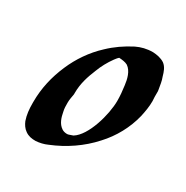

<svg xmlns="http://www.w3.org/2000/svg" viewBox="-124 -598 694 715"><g transform="rotate(30 223.5 -240.5)"><path d="M411 -432C406 -450 400 -468 385 -479C370 -489 352 -492 335 -493C308 -493 286 -487 265 -477C230 -459 198 -437 170 -410C130 -373 98 -326 77 -277C54 -224 41 -169 41 -110V-104C41 -80 43 -56 51 -33C56 -21 64 -8 76 0C90 10 104 12 121 12C137 11 155 7 170 0C232 -25 288 -63 332 -112C372 -155 401 -208 415 -265C420 -288 424 -310 424 -334C424 -341 423 -346 423 -352V-376C423 -379 422 -381 422 -383C419 -400 417 -417 411 -432ZM233 -76C217 -70 213 -69 209 -69C201 -69 193 -71 187 -75C167 -88 160 -112 156 -134C153 -146 153 -159 153 -172C153 -185 156 -197 158 -210V-216C158 -257 170 -292 184 -326C193 -350 206 -374 222 -396C226 -401 230 -407 236 -412C249 -411 262 -410 273 -404C295 -389 302 -358 305 -333C308 -311 310 -291 310 -269C310 -211 281 -105 233 -76Z"/></g></svg>

Font: Petaluma Script
Style: Regular
Weight: 400
Designer: Daniel Spreadbury
Foundry: Steinberg Media Technologies GmbH
Version: Version 1.10